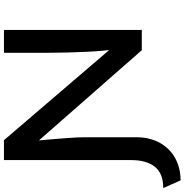

<svg xmlns="http://www.w3.org/2000/svg" viewBox="-21 -739 937 975"><g transform="rotate(-90 447.5 -251.5)"><path d="M19 197 -20 109Q54 109 88 66.5Q122 24 122 -53V-700H223L707 -135L687 -118Q682 -152 678 -192.5Q674 -233 672 -278.5Q670 -324 668.5 -372.5Q667 -421 667 -470V-700H783V0H680L203 -544L218 -566Q221 -533 224 -500Q227 -467 229.5 -436Q232 -405 234 -378Q236 -351 237 -329Q238 -307 238 -291V-28Q238 40 210 91Q182 142 132 169.5Q82 197 19 197Z"/></g></svg>

Font: Lexend Exa
Style: Regular
Weight: 400
Designer: Bonnie Shaver-Troup, Thomas Jockin
Foundry: Lexend
Version: Version 1.007